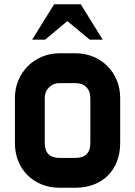

<svg xmlns="http://www.w3.org/2000/svg" viewBox="-20 -881 634 901"><path d="M544 -210Q544 -163 529 -124Q514 -85 486.5 -57.5Q459 -30 420 -15Q381 0 334 0H260Q214 0 175.5 -15.5Q137 -31 109 -59Q81 -87 65.5 -125.5Q50 -164 50 -210V-421Q50 -465 66 -503.5Q82 -542 110.5 -570.5Q139 -599 177.5 -615Q216 -631 260 -631H334Q379 -631 417.5 -615Q456 -599 484 -571Q512 -543 528 -504.5Q544 -466 544 -421ZM404 -210V-421Q404 -453 385 -472Q366 -491 334 -491H260Q230 -491 210 -471Q190 -451 190 -421V-210Q190 -140 260 -140H334Q404 -140 404 -210ZM234 -861H359L462 -695H401L296 -782L192 -695H131Z"/></svg>

Font: CAT North
Style: Regular
Weight: 400
Designer: Peter Wiegel
Foundry: Peter Wiegel
Version: Version 1.000